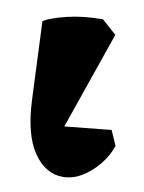

<svg xmlns="http://www.w3.org/2000/svg" viewBox="-65 -550 459 611"><g transform="rotate(10 164.0 -244.0)"><path d="M179 14Q123 14 84.5 -42.5Q46 -99 41 -209L30 -463Q53 -477 104 -489.5Q155 -502 219 -502L266 -460L145 -111L99 -139L307 -160L328 -112Q318 -81 295 -52Q272 -23 242 -4.5Q212 14 179 14Z"/></g></svg>

Font: Eczar ExtraBold
Style: Regular
Weight: 800
Designer: Vaibhav Singh
Foundry: Rosetta Type Foundry
Version: Version 2.000